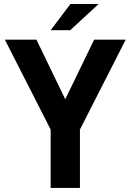

<svg xmlns="http://www.w3.org/2000/svg" viewBox="-20 -924 642 944"><path d="M326.2 -904.3H464.8L325.2 -775.4H229ZM229 -287.1 3.9 -729H159.2L300.8 -436L442.9 -729H598.1L373 -287.1V0H229Z"/></svg>

Font: Hack
Style: Bold
Weight: 700
Monospace: yes
Designer: Christopher Simpkins
Foundry: Christopher Simpkins
Version: Version 2.017